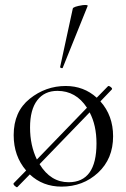

<svg xmlns="http://www.w3.org/2000/svg" viewBox="-20 -751 517 786"><path d="M237 -474Q237 -472 234 -472Q231 -472 228.5 -473.5Q226 -475 226 -476L278 -716Q280 -724 319 -730Q340 -732 339 -727ZM391 -336Q443 -278 443 -193Q443 -101 381.5 -44Q320 13 232 13Q155 13 102 -37L51 15Q48 17 40.5 10Q33 3 36 -1L87 -53Q36 -112 36 -198Q36 -294 101.5 -346.5Q167 -399 249 -399Q323 -399 376 -351L422 -398Q425 -401 433 -395Q441 -389 438 -385ZM131 -98 336 -310Q291 -379 215 -379Q162 -379 132.5 -340.5Q103 -302 103 -229Q103 -156 131 -98ZM261 -5Q375 -5 375 -164Q375 -238 347 -291L142 -79Q187 -5 261 -5Z"/></svg>

Font: Cormorant
Style: Regular
Weight: 400
Designer: Christian Thalmann (Catharsis Fonts)
Version: Version 1.000;PS 001.000;hotconv 1.0.70;makeotf.lib2.5.58329